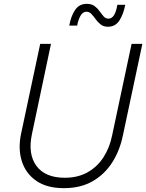

<svg xmlns="http://www.w3.org/2000/svg" viewBox="-20 -968 760 998"><path d="M541 -829Q518 -829 503 -841Q488 -853 477 -868.5Q466 -884 455 -895.5Q444 -907 429 -907Q411 -907 399 -887Q387 -867 381 -835H340Q349 -885 370.5 -916.5Q392 -948 431 -948Q456 -948 471.5 -936.5Q487 -925 497.5 -910Q508 -895 518.5 -883Q529 -871 544 -871Q578 -871 590 -943H631Q622 -895 601 -862Q580 -829 541 -829ZM312 10Q223 10 168 -28.5Q113 -67 93 -131.5Q73 -196 90 -275L189 -740H245L146 -271Q124 -167 169.5 -105.5Q215 -44 317 -44Q384 -44 434.5 -72Q485 -100 517.5 -150Q550 -200 563 -265L664 -740H720L619 -265Q603 -186 563.5 -124Q524 -62 461.5 -26Q399 10 312 10Z"/></svg>

Font: Be Vietnam Pro ExtraLight
Style: Italic
Weight: 200
Italic angle: -12°
Designer: Lam Bao, Tony Le, Vietanh Nguyen
Foundry: Yellow Type Foundry
Version: Version 1.002; ttfautohint (v1.8.3)